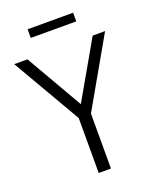

<svg xmlns="http://www.w3.org/2000/svg" viewBox="-180 -991 872 1083"><g transform="rotate(-20 256.0 -449.5)"><path d="M221 0V-330L-17 -740H62.5L259 -399.5L454 -740H528.5L294.5 -330V0ZM121.5 -847V-899H394.5V-847Z"/></g></svg>

Font: Encode Sans Condensed
Style: Regular
Weight: 400
Width: 3
Designer: Multiple Designers
Foundry: Impallari Type
Version: Version 3.000; ttfautohint (v1.8.3) -l 8 -r 50 -G 200 -x 14 